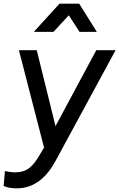

<svg xmlns="http://www.w3.org/2000/svg" viewBox="-55 -815 655 1055"><path d="M36 220C138 220 205 154 252 66L580 -539H474L250 -122L147 -539H49L187 -4L162 38C123 103 92 132 28 132C9 132 -14 128 -28 125L-35 207C-15 216 10 220 36 220ZM131 -640H239L323 -731L382 -640H477L380 -795H272Z"/></svg>

Font: Mluvka Medium
Style: Italic
Weight: 500
Italic angle: -8°
Designer: Modified by Jiří Krblich, Original typeface by Gumpita Rahayu
Foundry: Gumpita Rahayu & Jiří Krblich
Version: Version 2.000;Glyphs 3.1.1 (3134)